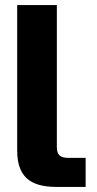

<svg xmlns="http://www.w3.org/2000/svg" viewBox="-20 -740 383 760"><path d="M48 -720V-144C48 -21 123 0 209 0H319V-115H252C215 -115 205 -129 205 -160V-720Z"/></svg>

Font: Aspekta 750
Style: Regular
Weight: 750
Designer: Ivo Dolenc
Version: Version 2.000